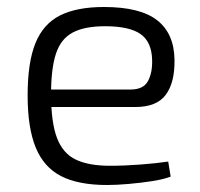

<svg xmlns="http://www.w3.org/2000/svg" viewBox="-20 -517 573 549"><path d="M277 -497Q381 -497 429.5 -459Q478 -421 479 -346Q480 -281 454 -246Q428 -211 367 -211H86V-261H353Q390 -261 403 -285Q416 -309 415 -345Q414 -397 382 -419.5Q350 -442 280 -442Q222 -442 188 -424Q154 -406 140 -363.5Q126 -321 126 -248Q126 -167 143 -122.5Q160 -78 197 -60.5Q234 -43 294 -43Q336 -43 381.5 -46.5Q427 -50 461 -55L468 -12Q447 -4 414.5 1Q382 6 347.5 9Q313 12 286 12Q204 12 154.5 -13.5Q105 -39 82 -95.5Q59 -152 59 -244Q59 -339 81.5 -394Q104 -449 152 -473Q200 -497 277 -497Z"/></svg>

Font: Exo 2 Light
Style: Regular
Weight: 300
Designer: Natanael Gama
Foundry: Natanael Gama
Version: Version 2.010